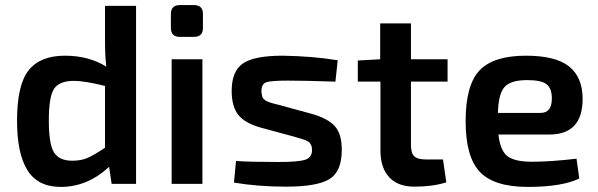

<svg xmlns="http://www.w3.org/2000/svg" viewBox="-20 -723 2353 755"><path d="M515 -700V0H419L409 -67Q324 12 219 12Q129 12 88 -53.5Q47 -119 47 -248Q47 -389 92.5 -446.5Q138 -504 235 -504Q329 -504 398 -461Q393 -501 393 -559V-700ZM393 -142V-385Q313 -405 271 -405Q214 -405 193 -374.5Q172 -344 172 -249Q172 -156 192.5 -123.5Q213 -91 264 -91Q298 -91 323 -101.5Q348 -112 393 -142Z M687 -703H743Q778 -703 778 -668V-613Q778 -578 743 -578H687Q652 -578 652 -613V-668Q652 -703 687 -703ZM776 0H655V-490H776Z M1135 -186 1006 -221Q942 -239 916.5 -272Q891 -305 891 -365Q891 -444 936 -474Q981 -504 1091 -504Q1211 -502 1308 -486L1299 -402Q1175 -406 1112 -406Q1046 -406 1027 -399.5Q1008 -393 1008 -364Q1008 -357 1009.5 -351Q1011 -345 1012 -341Q1013 -337 1017.5 -333.5Q1022 -330 1024 -328Q1026 -326 1034 -323Q1042 -320 1045 -319Q1048 -318 1059 -315Q1070 -312 1075 -311L1207 -275Q1270 -257 1297 -226.5Q1324 -196 1324 -134Q1324 -48 1275 -18.5Q1226 11 1105 11Q995 11 900 -5L908 -90Q960 -86 1075 -86Q1154 -86 1180.5 -95Q1207 -104 1207 -133Q1207 -139 1206 -144Q1205 -149 1203 -153Q1201 -157 1199 -160Q1197 -163 1192 -166Q1187 -169 1184 -170.5Q1181 -172 1173.5 -174.5Q1166 -177 1162.5 -178Q1159 -179 1149 -182Q1139 -185 1135 -186Z M1596 -402V-153Q1596 -121 1609 -108.5Q1622 -96 1655 -96H1722L1735 -6Q1682 11 1609 11Q1545 11 1510.5 -26Q1476 -63 1476 -132V-402H1387V-485L1475 -490V-631H1596V-490H1740V-402Z M2140 -194H1940Q1947 -130 1976 -108.5Q2005 -87 2071 -87Q2146 -87 2247 -99L2258 -21Q2189 12 2056 12Q1923 12 1867 -47Q1811 -106 1811 -246Q1811 -389 1866 -446.5Q1921 -504 2048 -504Q2165 -504 2218 -461.5Q2271 -419 2271 -334Q2271 -194 2140 -194ZM1938 -279H2106Q2150 -279 2150 -336Q2150 -376 2129 -392Q2108 -408 2053 -408Q1989 -408 1964.5 -381.5Q1940 -355 1938 -279Z"/></svg>

Font: Exo 2.0 Semi Bold
Style: Regular
Weight: 600
Designer: Natanael Gama
Version: Version 1.001;PS 001.001;hotconv 1.0.70;makeotf.lib2.5.58329